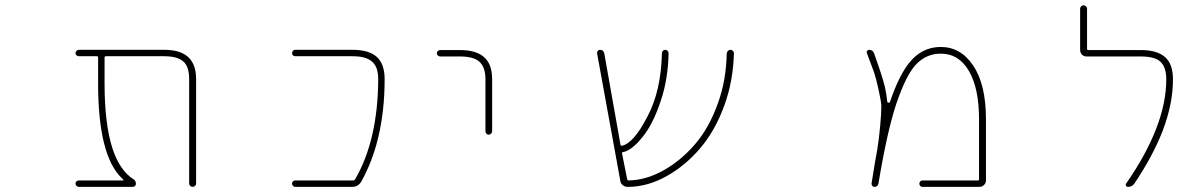

<svg xmlns="http://www.w3.org/2000/svg" viewBox="-20 -733 4540 729"><path d="M698.2 -36.1V-432.6Q698.2 -479.5 676.8 -499Q654.3 -519.5 603.5 -519.5H381.8Q377 -519.5 377 -514.6V-417Q377 -261.7 407.2 -168.9Q434.6 -85.9 486.3 -52.7Q496.1 -46.9 496.1 -35.2Q496.1 -30.3 492.7 -26.9Q489.3 -23.4 484.4 -23.4H279.3Q274.4 -23.4 270.5 -27.3Q266.6 -31.2 266.6 -36.1Q266.6 -41 270.5 -44.4Q274.4 -47.9 279.3 -47.9H447.3Q448.2 -47.9 448.7 -49.3Q449.2 -50.8 448.2 -50.8L442.4 -56.6Q397.5 -99.6 375 -189.5Q352.5 -279.3 352.5 -417V-514.6Q352.5 -519.5 347.7 -519.5H279.3Q274.4 -519.5 270.5 -522.9Q266.6 -526.4 266.6 -531.2Q266.6 -536.1 270.5 -540Q274.4 -543.9 279.3 -543.9H603.5Q665 -543.9 694.8 -516.1Q724.6 -488.3 724.6 -432.6V-36.1Q724.6 -31.2 720.7 -27.3Q716.8 -23.4 711.4 -23.4Q706.1 -23.4 702.1 -27.3Q698.2 -31.2 698.2 -36.1Z M1100.6 -23.4Q1095.7 -23.4 1092.3 -27.3Q1088.9 -31.2 1088.9 -36.1Q1088.9 -41 1092.3 -44.4Q1095.7 -47.9 1100.6 -47.9H1321.3Q1325.2 -47.9 1328.1 -51.8Q1415 -201.2 1416 -432.6Q1416 -479.5 1392.6 -499Q1370.1 -519.5 1318.4 -519.5H1100.6Q1095.7 -519.5 1092.3 -522.9Q1088.9 -526.4 1088.9 -531.2Q1088.9 -536.1 1092.3 -540Q1095.7 -543.9 1100.6 -543.9H1318.4Q1380.9 -543.9 1411.1 -516.6Q1440.4 -489.3 1440.4 -432.6Q1440.4 -309.6 1415 -207Q1393.6 -119.1 1352.5 -44.9Q1340.8 -23.4 1316.4 -23.4Z M1823.2 -234.4V-431.6Q1823.2 -478.5 1799.8 -499Q1777.3 -518.6 1726.6 -518.6H1651.4Q1646.5 -518.6 1642.6 -522Q1638.7 -525.4 1638.7 -530.8Q1638.7 -536.1 1642.6 -539.6Q1646.5 -543 1651.4 -543H1726.6Q1788.1 -543 1818.4 -515.6Q1848.6 -489.3 1848.6 -431.6V-234.4Q1848.6 -229.5 1844.7 -225.6Q1840.8 -221.7 1835.4 -221.7Q1830.1 -221.7 1826.7 -225.6Q1823.2 -229.5 1823.2 -234.4Z M2363.3 -23.4Q2352.5 -23.4 2344.2 -30.3Q2335.9 -37.1 2335 -47.9L2247.1 -530.3Q2246.1 -535.2 2249.5 -539.6Q2252.9 -543.9 2257.8 -543.9Q2271.5 -543.9 2274.4 -530.3L2335.9 -183.6Q2336.9 -178.7 2340.8 -179.7H2341.8Q2386.7 -189.5 2439.5 -293Q2490.2 -389.6 2493.2 -531.2Q2493.2 -536.1 2497.1 -540Q2501 -543.9 2505.9 -543.9Q2510.7 -543.9 2514.6 -540Q2518.6 -536.1 2518.6 -531.2Q2516.6 -432.6 2489.3 -351.6Q2460 -261.7 2418.9 -211.9Q2378.9 -162.1 2345.7 -155.3H2344.7Q2340.8 -154.3 2341.8 -150.4L2361.3 -52.7Q2362.3 -47.9 2366.2 -47.9Q2431.6 -48.8 2497.1 -85Q2564.5 -122.1 2618.7 -185.1Q2672.9 -248 2706.1 -341.8Q2737.3 -427.7 2739.3 -530.3Q2740.2 -536.1 2744.1 -540Q2748 -543.9 2753.4 -543.9Q2758.8 -543.9 2762.7 -540Q2766.6 -536.1 2766.6 -531.2Q2766.6 -530.3 2766.6 -530.3Q2763.7 -425.8 2731.4 -335.9Q2696.3 -238.3 2639.2 -170.9Q2582 -103.5 2509.8 -63.5Q2437.5 -23.4 2363.3 -23.4Z M3482.4 -23.4Q3477.5 -23.4 3474.1 -26.9Q3470.7 -30.3 3470.7 -35.6Q3470.7 -41 3474.1 -44.4Q3477.5 -47.9 3482.4 -47.9H3693.4Q3697.3 -47.9 3697.3 -52.7V-279.3Q3697.3 -397.5 3659.2 -462.9Q3621.1 -529.3 3551.8 -529.3Q3498 -529.3 3459 -489.3Q3420.9 -450.2 3382.8 -337.9Q3347.7 -231.4 3315.4 -36.1Q3312.5 -23.4 3299.8 -23.4Q3294.9 -23.4 3292 -27.3Q3289.1 -31.2 3289.1 -36.1Q3303.7 -127.9 3310.5 -163.1Q3317.4 -203.1 3322.3 -258.8Q3326.2 -305.7 3326.2 -326.2Q3326.2 -330.1 3326.2 -333Q3325.2 -349.6 3315.9 -392.1Q3306.6 -434.6 3298.8 -458Q3291 -478.5 3271.5 -531.2Q3270.5 -532.2 3270.5 -534.2Q3270.5 -537.1 3272.5 -540Q3275.4 -543.9 3280.3 -543.9Q3293.9 -543.9 3298.8 -530.3Q3329.1 -446.3 3339.8 -403.3Q3345.7 -377 3348.6 -348.6Q3348.6 -343.8 3352.5 -343.8L3353.5 -342.8Q3358.4 -342.8 3359.4 -346.7Q3392.6 -445.3 3432.6 -495.1Q3457 -525.4 3486.8 -540Q3516.6 -554.7 3551.8 -554.7Q3589.8 -554.7 3620.6 -537.1Q3651.4 -519.5 3674.8 -484.4Q3723.6 -413.1 3723.6 -279.3V-47.9Q3723.6 -38.1 3716.3 -30.8Q3709 -23.4 3699.2 -23.4Z M4262.7 -23.4Q4257.8 -23.4 4255.4 -27.8Q4252.9 -32.2 4255.9 -36.1Q4408.2 -255.9 4408.2 -431.6Q4408.2 -478.5 4385.7 -499Q4364.3 -518.6 4311.5 -518.6H4105.5Q4094.7 -518.6 4087.9 -525.9Q4081.1 -533.2 4081.1 -543V-700.2Q4081.1 -705.1 4085 -709Q4088.9 -712.9 4094.2 -712.9Q4099.6 -712.9 4103.5 -709Q4107.4 -705.1 4107.4 -700.2V-547.9Q4107.4 -543 4111.3 -543H4311.5Q4374 -543 4404.3 -515.6Q4433.6 -489.3 4433.6 -431.6Q4433.6 -338.9 4394.5 -236.3Q4357.4 -140.6 4287.1 -36.1Q4278.3 -23.4 4262.7 -23.4Z"/></svg>

Font: Rounded-L Mgen+ 2m thin
Style: Regular
Weight: 100
Designer: [Source Han Sans]
Ryoko NISHIZUKA  (kana & ideographs); Paul D. Hunt (Latin, Greek & Cyrillic); Wenlong ZHANG  (bopomofo
Version: Version 1.059.20150602